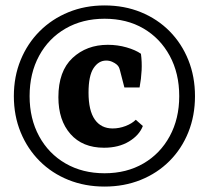

<svg xmlns="http://www.w3.org/2000/svg" viewBox="-20 -640 769 707"><path d="M363 -96Q284 -96 239.5 -146.5Q195 -197 195 -282Q195 -378 247 -426.5Q299 -475 377 -475Q413 -475 446 -465.5Q479 -456 499 -442Q503 -412 501.5 -381Q500 -350 494 -318H438L422 -380Q420 -388 417.5 -393Q415 -398 409 -403Q403 -408 393 -412.5Q383 -417 371 -417Q343 -417 324.5 -389Q306 -361 306 -299Q306 -233 329 -200Q352 -167 395 -167Q419 -167 442.5 -176Q466 -185 480 -199L506 -176Q493 -142 455 -119Q417 -96 363 -96ZM89 -286Q89 -203 124 -138.5Q159 -74 221.5 -38Q284 -2 365 -2Q446 -2 508 -38Q570 -74 605 -138.5Q640 -203 640 -286Q640 -370 605 -434.5Q570 -499 508.5 -535Q447 -571 365 -571Q284 -571 221.5 -535Q159 -499 124 -434.5Q89 -370 89 -286ZM31 -286Q31 -358 56 -419Q81 -480 126 -525Q171 -570 232 -595Q293 -620 365 -620Q438 -620 499 -595Q560 -570 604.5 -525Q649 -480 673.5 -419Q698 -358 698 -286Q698 -214 673.5 -153Q649 -92 604 -47Q559 -2 498 22.5Q437 47 365 47Q293 47 232 22.5Q171 -2 126 -47Q81 -92 56 -153Q31 -214 31 -286Z"/></svg>

Font: Rasa
Style: Bold
Weight: 700
Designer: Anna Giedrys (Yrsa+Rasa design), David Brezina (Yrsa art-direction, Rasa art-direction, design)
Foundry: Rosetta Type Foundry
Version: Version 2.004